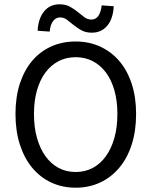

<svg xmlns="http://www.w3.org/2000/svg" viewBox="-20 -861 704 893"><path d="M332 12Q270 12 218.5 -12Q167 -36 130 -80.5Q93 -125 72.5 -188.5Q52 -252 52 -331Q52 -410 72.5 -472.5Q93 -535 130 -578.5Q167 -622 218.5 -645Q270 -668 332 -668Q394 -668 445.5 -644.5Q497 -621 534.5 -577.5Q572 -534 592.5 -471.5Q613 -409 613 -331Q613 -252 592.5 -188.5Q572 -125 534.5 -80.5Q497 -36 445.5 -12Q394 12 332 12ZM332 -61Q376 -61 411.5 -80Q447 -99 472.5 -134.5Q498 -170 512 -219.5Q526 -269 526 -331Q526 -392 512 -441Q498 -490 472.5 -524Q447 -558 411.5 -576.5Q376 -595 332 -595Q288 -595 252.5 -576.5Q217 -558 191.5 -524Q166 -490 152 -441Q138 -392 138 -331Q138 -269 152 -219.5Q166 -170 191.5 -134.5Q217 -99 252.5 -80Q288 -61 332 -61ZM407 -709Q379 -709 359 -720Q339 -731 322.5 -744.5Q306 -758 291.5 -769Q277 -780 259 -780Q240 -780 227 -763Q214 -746 211 -714L155 -718Q158 -775 185 -808Q212 -841 257 -841Q285 -841 305 -830Q325 -819 341.5 -805.5Q358 -792 372.5 -781Q387 -770 405 -770Q445 -770 453 -836L509 -832Q506 -774 479 -741.5Q452 -709 407 -709Z"/></svg>

Font: Giro Regular
Style: Regular
Weight: 400
Designer: Paul D. Hunt
Foundry: Adobe Systems Incorporated
Version: Version 1.000;PS 1.0;hotconv 1.0.88;makeotf.lib2.5.647800